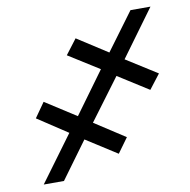

<svg xmlns="http://www.w3.org/2000/svg" viewBox="-75 -729 794 803"><g transform="rotate(-10 322.0 -327.5)"><path d="M425.3 -394.5 294.4 -218.8 423.8 -134.8 378.4 -72.3 247.1 -156.2 132.8 0H46.9L189.9 -194.3L62.5 -278.3L106.4 -340.8L237.3 -256.8L366.2 -433.6L235.8 -515.6L284.2 -579.1L413.1 -496.1L530.8 -655.3H615.7L470.7 -457L602.1 -374L554.7 -312.5Z"/></g></svg>

Font: Inter Medium
Style: Italic
Weight: 500
Italic angle: -9.3988°
Designer: Rasmus Andersson
Foundry: rsms
Version: Version 4.001;git-66647c0bb